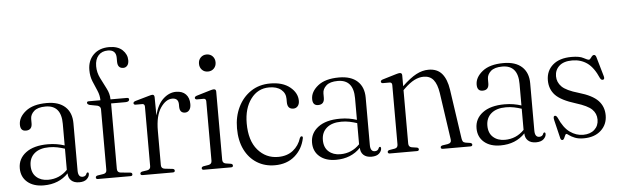

<svg xmlns="http://www.w3.org/2000/svg" viewBox="-47 -880 3391 1054"><g transform="rotate(-5 1648.5 -353.0)"><path d="M33 -96Q33 -148.5 76.2 -181.2Q119.5 -214 197.5 -214Q224 -214 247 -210Q270 -206 289.5 -199.5V-319Q289.5 -421.5 203 -421.5Q160 -421.5 139.5 -403Q119 -384.5 119 -360.5V-336Q119 -299 84.5 -299Q54.5 -299 54.5 -334.5Q54.5 -375 95 -407.5Q135.5 -440 211.5 -440Q277.5 -440 312.8 -407.5Q348 -375 348 -317V-56Q348 -19.5 372.5 -19.5Q390.5 -19.5 395.5 -36Q398 -41 402 -41Q408 -41 408 -32Q408 -17.5 394 -4.2Q380 9 352 9Q323.5 9 307.8 -5.8Q292 -20.5 292 -45.5Q240 9 156.5 9Q100 9 66.5 -19.5Q33 -48 33 -96ZM93.5 -105Q93.5 -64 118.5 -41.8Q143.5 -19.5 183 -19.5Q245.5 -19.5 289.5 -65V-181.5Q270 -188 248.8 -192.5Q227.5 -197 203.5 -197Q151 -197 122.2 -172.2Q93.5 -147.5 93.5 -105Z M563.5 -46Q563.5 -26.5 582.5 -24.5L634.5 -19.5Q646 -18.5 646 -9Q646 0 634.5 0H455.5Q444.5 0 444.5 -9Q444.5 -17 455 -19.5L487 -24.5Q505.5 -27.5 505.5 -45V-379.5Q505.5 -395.5 488 -401L445.5 -409Q432 -413.5 432 -421.5Q432 -429.5 442 -429.5H506.5Q506.5 -457 495 -483Q483.5 -509 472 -537Q460.5 -565 460.5 -599.5Q460.5 -652 492.8 -684Q525 -716 579 -716Q627 -716 652.5 -691.8Q678 -667.5 678 -635Q678 -615.5 669.2 -605.5Q660.5 -595.5 647.5 -595.5Q616 -595.5 616 -633V-653.5Q616 -698 571 -698Q537.5 -698 518.5 -676.5Q499.5 -655 499.5 -617.5Q499.5 -583.5 515 -552Q530.5 -520.5 546.2 -490.5Q562 -460.5 562 -431V-429.5H651Q664 -429.5 664 -421Q664 -407 642 -407H563.5Z M804.5 -420.5 805.5 -320Q820.5 -379.5 853.2 -409.5Q886 -439.5 923.5 -439.5Q958.5 -439.5 977.5 -419.8Q996.5 -400 996.5 -366Q996.5 -344 987.2 -332.8Q978 -321.5 964 -321.5Q934.5 -321.5 934 -356V-369Q934 -404 900 -404Q864.5 -404 835.2 -360.8Q806 -317.5 806 -234.5V-46Q806 -27 825 -24.5L868.5 -19.5Q879.5 -18 879.5 -9Q879.5 0 868 0H701.5Q690 0 690 -9Q690 -16.5 700.5 -19.5L729.5 -24Q747 -27.5 747 -45V-373Q747 -387 735.5 -388.5H695Q686 -390 686 -397.5Q686 -404.5 697 -408.5L774 -430.5Q787.5 -434.5 793 -434.5Q804 -434.5 804.5 -420.5Z M1108.5 -535Q1088.5 -535 1075.8 -548.2Q1063 -561.5 1063 -582Q1063 -602.5 1076 -615.8Q1089 -629 1108.5 -629Q1129 -629 1141.8 -615.5Q1154.5 -602 1154.5 -582Q1154.5 -561.5 1141.5 -548.2Q1128.5 -535 1108.5 -535ZM1144 -421.5V-45.5Q1144 -27.5 1161.5 -24L1190.5 -19.5Q1200 -17 1200 -9Q1200 0 1189 0H1039Q1028 0 1028 -9Q1028 -16 1037.5 -19L1067.5 -24Q1085 -27.5 1085 -45.5V-373Q1085 -386.5 1073.5 -388H1033.5Q1024 -389.5 1024 -397Q1024 -404 1035 -408L1111.5 -431Q1125 -435 1131.5 -435Q1144 -435 1144 -421.5Z M1591.5 -331.5Q1591.5 -313 1582 -302.2Q1572.5 -291.5 1558 -291.5Q1525 -291.5 1525 -330V-348Q1525 -379.5 1501.2 -399.2Q1477.5 -419 1435 -419Q1372.5 -419 1334 -367.2Q1295.5 -315.5 1295.5 -233Q1295.5 -137.5 1340 -86Q1384.5 -34.5 1451.5 -34.5Q1501 -34.5 1533.8 -60.2Q1566.5 -86 1579.5 -128Q1583.5 -136 1589 -136Q1597 -136 1595.5 -125.5Q1583.5 -66 1540 -28.2Q1496.5 9.5 1430 9.5Q1374.5 9.5 1331.5 -17.2Q1288.5 -44 1264.2 -93.2Q1240 -142.5 1240 -210.5Q1240 -275 1265.2 -327Q1290.5 -379 1336 -409.5Q1381.5 -440 1442.5 -440Q1511.5 -440 1551.5 -407.5Q1591.5 -375 1591.5 -331.5Z M1643.5 -96Q1643.5 -148.5 1686.8 -181.2Q1730 -214 1808 -214Q1834.5 -214 1857.5 -210Q1880.5 -206 1900 -199.5V-319Q1900 -421.5 1813.5 -421.5Q1770.5 -421.5 1750 -403Q1729.5 -384.5 1729.5 -360.5V-336Q1729.5 -299 1695 -299Q1665 -299 1665 -334.5Q1665 -375 1705.5 -407.5Q1746 -440 1822 -440Q1888 -440 1923.2 -407.5Q1958.5 -375 1958.5 -317V-56Q1958.5 -19.5 1983 -19.5Q2001 -19.5 2006 -36Q2008.5 -41 2012.5 -41Q2018.5 -41 2018.5 -32Q2018.5 -17.5 2004.5 -4.2Q1990.5 9 1962.5 9Q1934 9 1918.2 -5.8Q1902.5 -20.5 1902.5 -45.5Q1850.5 9 1767 9Q1710.5 9 1677 -19.5Q1643.5 -48 1643.5 -96ZM1704 -105Q1704 -64 1729 -41.8Q1754 -19.5 1793.5 -19.5Q1856 -19.5 1900 -65V-181.5Q1880.5 -188 1859.2 -192.5Q1838 -197 1814 -197Q1761.5 -197 1732.8 -172.2Q1704 -147.5 1704 -105Z M2169 -421.5V-361V-361.5Q2213 -403.5 2247 -421.5Q2281 -439.5 2315 -439.5Q2363 -439.5 2389 -408.8Q2415 -378 2423.5 -320L2463 -48.5Q2464.5 -37.5 2468.5 -31.2Q2472.5 -25 2483.5 -23L2509.5 -19Q2519 -16 2519 -9Q2519 0 2507.5 0H2356.5Q2345 0 2345 -9Q2345 -16 2355 -19L2384.5 -23.5Q2407 -27.5 2403.5 -48L2366 -307Q2358.5 -356 2339.2 -379.8Q2320 -403.5 2285 -403.5Q2259.5 -403.5 2233.8 -390.5Q2208 -377.5 2177.5 -348L2169 -339.5V-45.5Q2169 -27 2186 -23.5L2215.5 -19Q2224.5 -16.5 2224.5 -9Q2224.5 0 2213.5 0H2064Q2053 0 2053 -9Q2053 -16 2062.5 -19L2092.5 -24Q2110 -27 2110 -45.5V-373Q2110 -386.5 2098.5 -388H2058.5Q2049 -389.5 2049 -397Q2049 -404 2060 -408L2136.5 -431Q2150 -435 2156.5 -435Q2169 -435 2169 -421.5Z M2550 -96Q2550 -148.5 2593.2 -181.2Q2636.5 -214 2714.5 -214Q2741 -214 2764 -210Q2787 -206 2806.5 -199.5V-319Q2806.5 -421.5 2720 -421.5Q2677 -421.5 2656.5 -403Q2636 -384.5 2636 -360.5V-336Q2636 -299 2601.5 -299Q2571.5 -299 2571.5 -334.5Q2571.5 -375 2612 -407.5Q2652.5 -440 2728.5 -440Q2794.5 -440 2829.8 -407.5Q2865 -375 2865 -317V-56Q2865 -19.5 2889.5 -19.5Q2907.5 -19.5 2912.5 -36Q2915 -41 2919 -41Q2925 -41 2925 -32Q2925 -17.5 2911 -4.2Q2897 9 2869 9Q2840.5 9 2824.8 -5.8Q2809 -20.5 2809 -45.5Q2757 9 2673.5 9Q2617 9 2583.5 -19.5Q2550 -48 2550 -96ZM2610.5 -105Q2610.5 -64 2635.5 -41.8Q2660.5 -19.5 2700 -19.5Q2762.5 -19.5 2806.5 -65V-181.5Q2787 -188 2765.8 -192.5Q2744.5 -197 2720.5 -197Q2668 -197 2639.2 -172.2Q2610.5 -147.5 2610.5 -105Z M3130 -9.5Q3169.5 -9.5 3192.8 -30.8Q3216 -52 3216 -86Q3216 -119.5 3192.5 -142.5Q3169 -165.5 3105.5 -185Q3025.5 -209.5 2994.2 -242.2Q2963 -275 2963 -324Q2963 -376.5 3000 -408.8Q3037 -441 3103.5 -441Q3147.5 -441 3168.8 -429.2Q3190 -417.5 3197.5 -417.5Q3203.5 -417.5 3211.2 -429.2Q3219 -441 3227 -441Q3235.5 -441 3239.5 -428.5L3270 -323Q3275.5 -305.5 3267.5 -302Q3256.5 -297.5 3249 -311.5Q3223 -371.5 3187.8 -396.5Q3152.5 -421.5 3105.5 -421.5Q3058 -421.5 3033.8 -399.2Q3009.5 -377 3009.5 -343Q3009.5 -309.5 3033.8 -285Q3058 -260.5 3126 -241Q3200 -219.5 3231.2 -186.8Q3262.5 -154 3262.5 -105.5Q3262.5 -55 3227 -22.5Q3191.5 10 3131.5 10Q3102.5 10 3083 2Q3063.5 -6 3052.8 -14.2Q3042 -22.5 3038.5 -22.5Q3034.5 -22.5 3031.2 -14.8Q3028 -7 3024 1Q3020 9 3014 9Q3005.5 9 3003 -2.5L2979 -102Q2974 -123 2981.5 -126.5Q2991 -130 2998.5 -115.5Q3023.5 -58 3057.8 -33.8Q3092 -9.5 3130 -9.5Z"/></g></svg>

Font: Fraunces 144pt Soft Light
Style: Regular
Weight: 300
Version: Version 1.000;[0bf87f6ff]